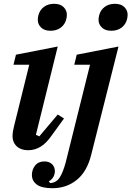

<svg xmlns="http://www.w3.org/2000/svg" viewBox="-20 -779 692 1011"><path d="M130 12Q107 12 91 5.5Q75 -1 65 -11.5Q55 -22 50.5 -35Q46 -48 46 -62Q46 -74 48.5 -89Q51 -104 54 -115L134 -438H51L64 -491L284 -534L169 -69L187 -61L284 -176L317 -155L256 -71Q224 -24 193 -6Q162 12 130 12ZM246 -617Q214 -617 196.5 -634Q179 -651 179 -674Q179 -686 182 -698Q189 -726 211 -742.5Q233 -759 265 -759Q297 -759 314.5 -742Q332 -725 332 -702Q332 -690 329 -678Q322 -650 300 -633.5Q278 -617 246 -617ZM256 212Q200 212 174 193Q148 174 148 142Q148 114 165 92.5Q182 71 214 71Q239 71 254 85.5Q269 100 269 123Q269 137 261.5 151.5Q254 166 237 176L244 185Q277 183 294.5 155.5Q312 128 326 76L454 -438H371L384 -491L604 -534L460 37Q438 125 384 168.5Q330 212 256 212ZM566 -617Q534 -617 516.5 -634Q499 -651 499 -674Q499 -686 502 -698Q509 -726 531 -742.5Q553 -759 585 -759Q617 -759 634.5 -742Q652 -725 652 -702Q652 -690 649 -678Q642 -650 620 -633.5Q598 -617 566 -617Z"/></svg>

Font: IBM Plex Serif SmBld
Style: Italic
Weight: 600
Italic angle: -14°
Designer: Mike Abbink, Paul van der Laan, Pieter van Rosmalen
Foundry: Bold Monday
Version: Version 3.001